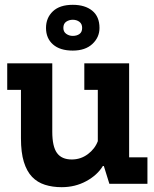

<svg xmlns="http://www.w3.org/2000/svg" viewBox="-20 -763 640 797"><path d="M330 -500H516V-152Q516 -131 516 -110H592V0H434L411 -74H407Q384 -36 338 -11Q292 14 236 14Q198 14 166.5 4Q135 -6 113 -29Q91 -52 79 -91Q67 -130 67 -189V-390H10V-500H197V-216Q197 -155 216.5 -128Q236 -101 278 -101Q315 -101 344.5 -123Q374 -145 386 -177V-390H330ZM171 -647Q171 -689 199.5 -716Q228 -743 282 -743Q333 -743 363 -718.5Q393 -694 393 -647Q393 -608 363.5 -580.5Q334 -553 282 -553Q229 -553 200 -578.5Q171 -604 171 -647ZM243 -647Q243 -631 255 -622.5Q267 -614 282 -614Q299 -614 310 -622Q321 -630 321 -647Q321 -664 309.5 -672.5Q298 -681 282 -681Q267 -681 255 -673Q243 -665 243 -647Z"/></svg>

Font: PT Mono
Style: Bold
Weight: 700
Monospace: yes
Designer: A.Korolkova, I.Chaeva
Foundry: ParaType Ltd
Version: Version 1.000 OFL